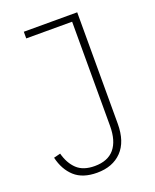

<svg xmlns="http://www.w3.org/2000/svg" viewBox="-134 -776 697 865"><g transform="rotate(-20 214.5 -343.0)"><path d="M343 -698V-164Q343 -78 299.5 -33Q256 12 181 12Q112 12 73.5 -23Q35 -58 21 -118L53 -126Q66 -77 96 -48.5Q126 -20 181 -20Q244 -20 275.5 -57.5Q307 -95 307 -167V-666H87V-698Z"/></g></svg>

Font: IBM Plex Sans Condensed ExtraLight
Style: Regular
Weight: 200
Width: 3
Designer: Mike Abbink, Paul van der Laan, Pieter van Rosmalen
Foundry: Bold Monday
Version: Version 1.3